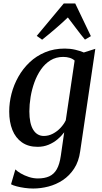

<svg xmlns="http://www.w3.org/2000/svg" viewBox="-20 -835 589 1105"><path d="M441.5 35.5Q433.5 94.5 406.5 135.5Q379.5 176.5 341.2 201.8Q303 227 258.8 238.5Q214.5 250 171 250Q147 250 122 246.5Q97 243 76 237.5Q55 232 43.5 225.5L68.5 140Q79 151 99.5 163Q120 175 146 183.5Q172 192 198 192Q236.5 192 263.5 179.8Q290.5 167.5 306.8 139Q323 110.5 330 61.5L349.5 -73.5Q334 -52.5 311.2 -33.2Q288.5 -14 259.5 -2Q230.5 10 196.5 10Q142.5 10 106 -15.8Q69.5 -41.5 51.2 -87.2Q33 -133 33 -193Q33 -244 46.2 -295.5Q59.5 -347 85.8 -393.5Q112 -440 150.5 -476.5Q189 -513 239.8 -534.2Q290.5 -555.5 353 -555.5Q384 -555.5 413 -548.8Q442 -542 462.5 -533L528.5 -554ZM409.5 -486.5Q398 -497 381 -502.2Q364 -507.5 344 -507.5Q302.5 -507.5 270.5 -487.8Q238.5 -468 215.5 -434.8Q192.5 -401.5 177.8 -360.5Q163 -319.5 156 -276.2Q149 -233 149 -194Q149 -159 154.5 -132.8Q160 -106.5 171 -88.5Q182 -70.5 197.5 -61.5Q213 -52.5 232 -52.5Q259.5 -52.5 284.2 -65.5Q309 -78.5 328.2 -99Q347.5 -119.5 358.5 -142.5ZM222.5 -606.5 191.5 -628.5 347 -815H413L503 -627L469 -607Q444 -637 420.2 -669Q396.5 -701 370.5 -734.5Q336.5 -702 299.2 -670Q262 -638 222.5 -606.5Z"/></svg>

Font: Merriweather 48pt Medium
Style: Italic
Weight: 500
Italic angle: -7.8°
Version: Version 2.101